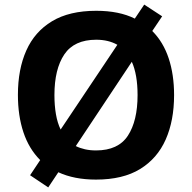

<svg xmlns="http://www.w3.org/2000/svg" viewBox="-20 -772 836 836"><path d="M738 -358Q738 -247 701.5 -164.5Q665 -82 590 -36Q515 10 398 10Q303 10 234 -22L190 44L111 -9L155 -75Q106 -124 82 -196Q58 -268 58 -359Q58 -470 94.5 -552Q131 -634 206.5 -679.5Q282 -725 399 -725Q449 -725 491 -716.5Q533 -708 567 -691L608 -752L686 -701L643 -637Q691 -589 714.5 -518Q738 -447 738 -358ZM579 -358Q579 -447 554 -503L310 -136Q328 -127 350 -122Q372 -117 398 -117Q495 -117 537 -181.5Q579 -246 579 -358ZM217 -358Q217 -313 223.5 -275Q230 -237 244 -208L491 -577Q452 -599 399 -599Q303 -599 260 -535Q217 -471 217 -358Z"/></svg>

Font: Noto Sans Adlam Unjoined
Style: Regular
Weight: 400
Designer: Mark Jamra, Neil Patel
Foundry: JamraPatel LLC
Version: Version 3.001